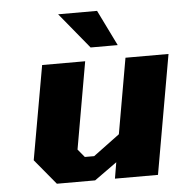

<svg xmlns="http://www.w3.org/2000/svg" viewBox="-52 -788 805 840"><g transform="rotate(-5 350.0 -368.0)"><path d="M363 -580 234 -737H405L482 -580ZM164 1 72 -110 145 -522H334L267 -140L296 -105H337L453 -191L511 -522H700L608 1H419L431 -70L332 1Z"/></g></svg>

Font: Tomorrow
Style: Bold Italic
Weight: 700
Italic angle: -10°
Designer: Tony de Marco, Monica Rizzolli
Foundry: Just in Type
Version: Version 2.002